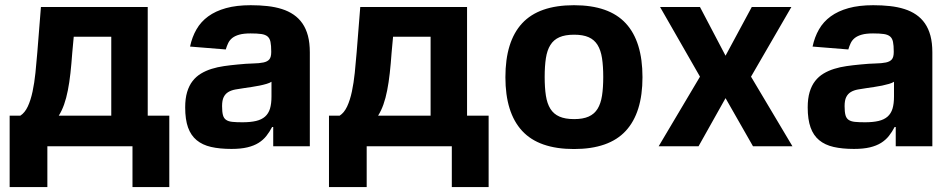

<svg xmlns="http://www.w3.org/2000/svg" viewBox="-20 -573 3729 752"><path d="M17.8 159.8V-120H59.7Q77.4 -131.4 89 -156.2Q100.5 -181.1 107.6 -214.7Q114.7 -248.2 118.8 -287.6Q122.9 -327.1 126.1 -367.2L140.3 -545.5H558.6V-120H643.1V159.8H498.9V0H165.5V159.8ZM210.2 -120H415.8V-429H268.8L263.1 -367.2Q259.9 -323.5 255.9 -286.6Q251.8 -249.6 245.7 -218.9Q239.7 -188.2 231 -163.7Q222.3 -139.2 210.2 -120Z M705.3 -152.3Q705.3 -187.1 712.9 -212.5Q720.5 -237.9 734.4 -255.7Q748.2 -273.4 767.2 -284.8Q786.2 -296.2 808.9 -303.3Q831.7 -310.4 857.4 -314.1Q883.2 -317.8 910.2 -320.3Q945.7 -323.9 970.7 -324.4Q995.7 -324.9 1011.7 -328.3Q1027.7 -331.7 1035 -340.6Q1042.3 -349.4 1042.3 -369.3V-371.4Q1042.3 -394.9 1039.4 -408.9Q1036.6 -422.9 1027.9 -430.2Q1019.2 -437.5 1003.2 -439.8Q987.2 -442.1 961.3 -442.1Q934.3 -442.1 917.3 -437.3Q900.2 -432.5 889.7 -424.2Q879.3 -415.8 873.8 -404.3Q868.3 -392.8 864.3 -379.3L724.4 -390.6Q732.2 -427.9 749.5 -457.9Q766.7 -487.9 795.5 -508.9Q824.2 -529.8 865.2 -541.2Q906.2 -552.6 962 -552.6Q996.8 -552.6 1027.5 -549.2Q1058.2 -545.8 1084 -537.6Q1109.7 -529.5 1130 -515.6Q1150.2 -501.8 1164.4 -481.4Q1178.6 -460.9 1186.1 -432.9Q1193.5 -404.8 1193.5 -367.9V0H1050.1V-75.6H1045.8Q1035.9 -56.5 1023.4 -40.7Q1011 -24.9 992.9 -13.5Q974.8 -2.1 949 4.1Q923.3 10.3 886.4 10.3Q840.6 10.3 806.6 2.5Q772.7 -5.3 750.2 -24Q727.6 -42.6 716.4 -73.9Q705.3 -105.1 705.3 -152.3ZM929.7 -94.1Q961.3 -94.1 983 -99.3Q1004.6 -104.4 1018.1 -116.3Q1031.6 -128.2 1037.5 -147.5Q1043.3 -166.9 1043.3 -195V-252.8Q1036.6 -248.2 1024 -244.5Q1011.4 -240.8 996.4 -237.7Q981.5 -234.7 966.1 -232.4Q950.6 -230.1 938.2 -228.3Q918.3 -225.5 902 -222.5Q885.7 -219.5 874.1 -212.5Q862.6 -205.6 856.2 -192.8Q849.8 -180 849.8 -157.3Q849.8 -134.9 853.2 -122.3Q856.5 -109.7 865.6 -103.5Q874.6 -97.3 890.1 -95.7Q905.5 -94.1 929.7 -94.1Z M1268.5 159.8V-120H1310.4Q1328.1 -131.4 1339.7 -156.2Q1351.2 -181.1 1358.3 -214.7Q1365.4 -248.2 1369.5 -287.6Q1373.6 -327.1 1376.8 -367.2L1391 -545.5H1809.3V-120H1893.8V159.8H1749.6V0H1416.2V159.8ZM1460.9 -120H1666.5V-429H1519.5L1513.8 -367.2Q1510.7 -323.5 1506.6 -286.6Q1502.5 -249.6 1496.4 -218.9Q1490.4 -188.2 1481.7 -163.7Q1473 -139.2 1460.9 -120Z M1959.5 -270.6Q1959.5 -410.9 2025 -481.7Q2090.6 -552.6 2228 -552.6Q2365.4 -552.6 2430.9 -481.7Q2496.4 -410.9 2496.4 -270.6Q2496.4 -131.4 2430.9 -60.4Q2365.4 10.7 2228 10.7Q2090.6 10.7 2025 -60.4Q1959.5 -131.4 1959.5 -270.6ZM2113.3 -271.7Q2113.3 -229.4 2118.1 -198.3Q2122.9 -167.3 2135.7 -146.8Q2148.4 -126.4 2171 -116.5Q2193.5 -106.5 2228.7 -106.5Q2263.5 -106.5 2285.7 -116.5Q2307.9 -126.4 2320.5 -146.8Q2333.1 -167.3 2337.9 -198.3Q2342.7 -229.4 2342.7 -271.7Q2342.7 -313.9 2337.9 -345.2Q2333.1 -376.4 2320.5 -396.8Q2307.9 -417.3 2285.7 -427.2Q2263.5 -437.1 2228.7 -437.1Q2193.5 -437.1 2171 -427.2Q2148.4 -417.3 2135.7 -396.8Q2122.9 -376.4 2118.1 -345.2Q2113.3 -313.9 2113.3 -271.7Z M2559.7 0 2721.6 -272.7 2565.3 -545.5H2721.6L2821.7 -354.8L2924.4 -545.5H3079.5L2921.5 -272.7L3083.8 0H2929.3L2821.7 -188.6L2715.9 0Z M3143.5 -152.3Q3143.5 -187.1 3151.1 -212.5Q3158.7 -237.9 3172.6 -255.7Q3186.4 -273.4 3205.4 -284.8Q3224.4 -296.2 3247.2 -303.3Q3269.9 -310.4 3295.6 -314.1Q3321.4 -317.8 3348.4 -320.3Q3383.9 -323.9 3408.9 -324.4Q3433.9 -324.9 3449.9 -328.3Q3465.9 -331.7 3473.2 -340.6Q3480.5 -349.4 3480.5 -369.3V-371.4Q3480.5 -394.9 3477.6 -408.9Q3474.8 -422.9 3466.1 -430.2Q3457.4 -437.5 3441.4 -439.8Q3425.4 -442.1 3399.5 -442.1Q3372.5 -442.1 3355.5 -437.3Q3338.4 -432.5 3327.9 -424.2Q3317.5 -415.8 3312 -404.3Q3306.5 -392.8 3302.6 -379.3L3162.6 -390.6Q3170.5 -427.9 3187.7 -457.9Q3204.9 -487.9 3233.7 -508.9Q3262.4 -529.8 3303.4 -541.2Q3344.5 -552.6 3400.2 -552.6Q3435 -552.6 3465.7 -549.2Q3496.4 -545.8 3522.2 -537.6Q3547.9 -529.5 3568.2 -515.6Q3588.4 -501.8 3602.6 -481.4Q3616.8 -460.9 3624.3 -432.9Q3631.7 -404.8 3631.7 -367.9V0H3488.3V-75.6H3484Q3474.1 -56.5 3461.6 -40.7Q3449.2 -24.9 3431.1 -13.5Q3413 -2.1 3387.3 4.1Q3361.5 10.3 3324.6 10.3Q3278.8 10.3 3244.9 2.5Q3210.9 -5.3 3188.4 -24Q3165.8 -42.6 3154.7 -73.9Q3143.5 -105.1 3143.5 -152.3ZM3367.9 -94.1Q3399.5 -94.1 3421.2 -99.3Q3442.8 -104.4 3456.3 -116.3Q3469.8 -128.2 3475.7 -147.5Q3481.5 -166.9 3481.5 -195V-252.8Q3474.8 -248.2 3462.2 -244.5Q3449.6 -240.8 3434.7 -237.7Q3419.7 -234.7 3404.3 -232.4Q3388.8 -230.1 3376.4 -228.3Q3356.5 -225.5 3340.2 -222.5Q3323.9 -219.5 3312.3 -212.5Q3300.8 -205.6 3294.4 -192.8Q3288 -180 3288 -157.3Q3288 -134.9 3291.4 -122.3Q3294.7 -109.7 3303.8 -103.5Q3312.9 -97.3 3328.3 -95.7Q3343.8 -94.1 3367.9 -94.1Z"/></svg>

Font: Cannonade
Style: Bold
Weight: 700
Designer: Rasmus Andersson
Foundry: rsms
Version: Version 3.012;git-f93a4a705